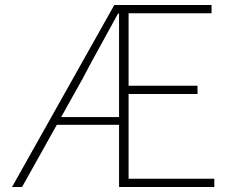

<svg xmlns="http://www.w3.org/2000/svg" viewBox="-20 -746 925 766"><path d="M28 0 436 -726H824V-693H493V-404H768V-371H493V-33H835V0H455V-692H451Q417 -629 380.5 -563.5Q344 -498 309 -431L68 0ZM190 -248V-279H487V-248Z"/></svg>

Font: Noto Sans TC Thin
Style: Regular
Weight: 100
Designer: Ryoko NISHIZUKA 西塚涼子 (kana, bopomofo & ideographs); Paul D. Hunt (Latin, Greek & Cyrillic); Sandoll Communications 산돌커뮤니
Foundry: Adobe
Version: Version 2.004-H2;hotconv 1.0.118;makeotfexe 2.5.65603